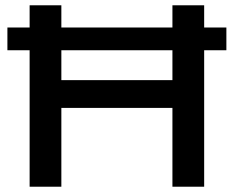

<svg xmlns="http://www.w3.org/2000/svg" viewBox="-20 -706 884 726"><path d="M92 0V-516H8V-602H92V-686H212V-602H632V-686H752V-602H836V-516H752V0H632V-298H212V0ZM212 -403H632V-516H212Z"/></svg>

Font: Archivo SemiExpanded Medium
Style: Regular
Weight: 500
Width: 6
Designer: Hector Gatti
Foundry: Omnibus-Type
Version: Version 2.001; ttfautohint (v1.8.3)